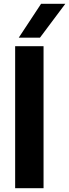

<svg xmlns="http://www.w3.org/2000/svg" viewBox="-20 -994 365 1014"><path d="M60 -750H210V0H60ZM197 -974H325L191 -795H79Z"/></svg>

Font: Teachers[wght]
Style: Regular
Weight: 400
Designer: Alfredo Marco Pradil & Chank Diesel
Version: Version 1.000;Glyphs 3.1.2 (3151)